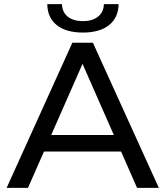

<svg xmlns="http://www.w3.org/2000/svg" viewBox="-20 -906 798 926"><path d="M227 -255H529L378 -598ZM564 -175H192L115 0H12L329 -700H428L746 0H641ZM380 -749Q298 -749 253.5 -785Q209 -821 208 -886H279Q280 -847 307 -825.5Q334 -804 380 -804Q425 -804 452.5 -825.5Q480 -847 481 -886H552Q551 -821 506 -785Q461 -749 380 -749Z"/></svg>

Font: Montserrat Z Med
Style: Regular
Weight: 500
Designer: Julieta Ulanovsky
Foundry: Julieta Ulanovsky
Version: Version 8.000